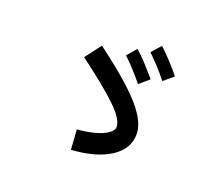

<svg xmlns="http://www.w3.org/2000/svg" viewBox="-118 -940 1236 1065"><g transform="rotate(20 500.0 -407.5)"><path d="M737 -582Q704 -623 676 -653Q648 -683 620 -710L669 -765Q703 -733 734.5 -699Q766 -665 794 -630ZM616 -520Q582 -561 554.5 -591Q527 -621 499 -647L547 -703Q581 -672 612.5 -637.5Q644 -603 673 -569ZM391 -50 383 -168Q437 -172 483 -184Q529 -196 557.5 -215Q586 -234 586 -256Q586 -301 511.5 -372.5Q437 -444 284 -558L355 -652Q477 -561 554 -490.5Q631 -420 667.5 -362.5Q704 -305 704 -256Q704 -169 621 -114.5Q538 -60 391 -50Z"/></g></svg>

Font: Murecho SemiBold
Style: Regular
Weight: 600
Designer: Neil Summerour
Foundry: Positype
Version: Version 1.010; ttfautohint (v1.8.3)